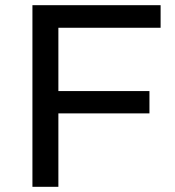

<svg xmlns="http://www.w3.org/2000/svg" viewBox="-20 -720 675 740"><path d="M105 0V-700H599V-613H205V-369H556V-283H205V0Z"/></svg>

Font: Montserrat Medium
Style: Regular
Weight: 500
Designer: Julieta Ulanovsky
Foundry: Julieta Ulanovsky
Version: Version 9.000; ttfautohint (v1.8.4.7-5d5b)